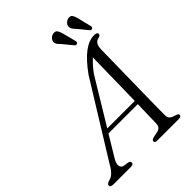

<svg xmlns="http://www.w3.org/2000/svg" viewBox="-272 -1015 1141 1141"><g transform="rotate(-45 299.0 -444.0)"><path d="M114 -102.5Q97.5 -74 101 -56Q104.5 -38 123.5 -34.5L154.5 -30Q170 -26.5 170 -15Q170 0 147.5 0H1Q-24 0 -24 -15Q-24 -27 1 -35Q38 -42 71 -103L357 -565.5Q410.5 -639.5 456.5 -674Q502.5 -708.5 546 -708.5Q572 -708.5 572 -694Q572 -682 555 -678.5Q517.5 -672 516.5 -620.5Q516 -599 515.2 -556.2Q514.5 -513.5 513.5 -458.5Q512.5 -403.5 511.5 -344.8Q510.5 -286 509.5 -231.5Q508.5 -177 508.2 -135Q508 -93 508 -72.5Q508 -53.5 519.5 -44Q531 -34.5 557 -27.5Q571.5 -24 571.5 -14Q571.5 0 549.5 0H366.5Q349.5 0 349.5 -13Q349.5 -23 365 -28L405.5 -36.5Q435 -43.5 436.5 -74.5Q437 -96 438 -138.5Q439 -181 440.5 -235H194ZM383.5 -547.5 210 -261H441Q442.5 -326 443.8 -395Q445 -464 446.2 -523.8Q447.5 -583.5 448 -620.5Q436 -609.5 419.8 -591.8Q403.5 -574 383.5 -547.5ZM550.5 -844 571 -760.5Q573.5 -749.5 566 -744.5Q557 -739 550 -746.5L497 -811Q486.5 -821 480.2 -831.2Q474 -841.5 475.5 -854.5Q477.5 -867.5 488 -876.8Q498.5 -886 512 -888Q530.5 -890 538 -877.5Q545.5 -865 550.5 -844ZM423 -844 444.5 -761Q447 -749 440 -745Q431 -739.5 423 -746.5L370 -810.5Q359.5 -820 353 -830Q346.5 -840 347.5 -853Q349.5 -866 359.8 -875.5Q370 -885 384 -887Q402 -889 409.8 -877Q417.5 -865 423 -844Z"/></g></svg>

Font: Fraunces 9pt S000 Light
Style: Italic
Weight: 300
Italic angle: -16°
Version: Version 1.000; ttfautohint (v1.8.3)